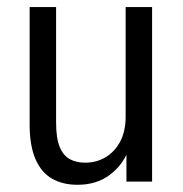

<svg xmlns="http://www.w3.org/2000/svg" viewBox="-20 -506 509 535"><path d="M195.9 8.9Q155 8.9 125.1 -8.1Q95.2 -25.2 78.9 -62.6Q62.6 -100.1 62.6 -158.9V-486.3H136.3V-164.7Q136.3 -120.9 146.4 -96.5Q156.6 -72.1 174.8 -62.4Q193 -52.7 217.1 -52.7Q249 -52.7 274.4 -68Q299.9 -83.3 315 -111.8Q330.1 -140.4 330.1 -181.1V-486.3H403.8V0H332.3V-95.2H340.5Q325.3 -49.2 287.8 -20.1Q250.3 8.9 195.9 8.9Z"/></svg>

Font: Nunito Sans 12pt ExtraLight Condensed
Style: Regular
Weight: 200
Width: 3
Version: Version 3.101;gftools[0.9.27]